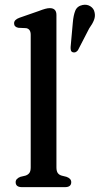

<svg xmlns="http://www.w3.org/2000/svg" viewBox="-20 -771 411 791"><path d="M212.5 -709.5V-81.5Q212.5 -66 218 -58.2Q223.5 -50.5 234 -47.5L254 -42.5Q273.5 -35.5 273.5 -20.5Q273.5 0 247.5 0H70.5Q44.5 0 44.5 -20.5Q44.5 -35 64 -42.5L85 -47.5Q95.5 -51 101 -58.5Q106.5 -66 106.5 -81.5V-627.5Q106.5 -651.5 88 -655L55.5 -656.5Q38 -660 38 -675Q38 -690 60.5 -698L139.5 -725.5Q155 -731.5 165.8 -734.5Q176.5 -737.5 185 -737.5Q212.5 -737.5 212.5 -709.5ZM280 -678Q282.5 -708 290.2 -727Q298 -746 320.5 -750.5Q338.5 -754 352.5 -745Q366.5 -736 369.5 -720.5Q373.5 -704.5 367.2 -688.5Q361 -672.5 347.5 -654L301 -564Q291 -551.5 279 -556Q273 -558.5 271.8 -564.8Q270.5 -571 271 -578Z"/></svg>

Font: Fraunces 9pt Soft
Style: Regular
Weight: 400
Version: Version 1.000;[0bf87f6ff]